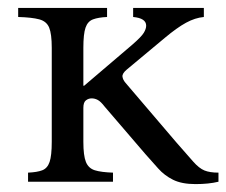

<svg xmlns="http://www.w3.org/2000/svg" viewBox="-20 -460 573 486"><path d="M51 0V-23Q74 -24 87 -29Q100 -34 105.5 -50Q111 -66 111 -101V-339Q111 -374 104.5 -390Q98 -406 79.5 -411Q61 -416 26 -417V-440H251V-417Q229 -416 215.5 -411Q202 -406 196.5 -390Q191 -374 191 -339V-243H193L315 -347Q338 -367 344 -377Q350 -387 350 -395Q350 -414 317 -417V-440H496V-417Q474 -415 451 -402.5Q428 -390 397 -364L301 -284Q289 -274 290 -266Q291 -258 298 -250L426 -100Q454 -68 469 -51Q484 -34 497.5 -28.5Q511 -23 533 -23V0Q508 6 475 6Q440 6 418 -5Q396 -16 380.5 -33.5Q365 -51 348 -70L245 -190Q235 -203 227.5 -207Q220 -211 212 -211Q204 -211 197.5 -206Q191 -201 191 -187V-101Q191 -66 197.5 -50Q204 -34 220 -29Q236 -24 266 -23V0Z"/></svg>

Font: Bona Nova SC
Style: Regular
Weight: 400
Designer: Mateusz Machalski
Foundry: Capitalics
Version: Version 4.001; ttfautohint (v1.8.4.7-5d5b)